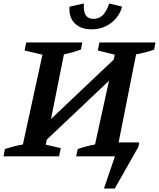

<svg xmlns="http://www.w3.org/2000/svg" viewBox="-41 -895 910 1099"><path d="M-21 0 -13 -42Q13 -50 38.5 -57Q64 -64 90 -68L202 -582L100 -606L109 -652H430L422 -611Q399 -603 375 -596Q351 -589 325 -584L251 -214L610 -554L616 -582L519 -606L528 -652H849L841 -611Q817 -602 791.5 -595.5Q766 -589 738 -584L638 -80H756L752 -56L616 184H554L617 0H395L404 -42Q427 -50 453 -57Q479 -64 503 -68L583 -433L227 -96L221 -67L307 -47L297 0ZM483 -727Q421 -727 386.5 -762Q352 -797 357 -857L439 -875Q436 -828 450 -807.5Q464 -787 494 -787Q525 -787 546.5 -807.5Q568 -828 584 -875L658 -857Q642 -799 594 -763Q546 -727 483 -727Z"/></svg>

Font: Piazzolla SemiBold
Style: Italic
Weight: 600
Italic angle: -11.3°
Designer: Juan Pablo del Peral
Foundry: Huerta Tipografica
Version: Version 1.330